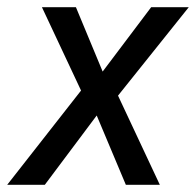

<svg xmlns="http://www.w3.org/2000/svg" viewBox="-47 -511 542 531"><path d="M-27 0 190 -277 192 -229 69 -491H163L244 -296H224L371 -491H475L267 -231V-273L395 0H301L214 -207H232L77 0Z"/></svg>

Font: Nunito Sans 10pt Condensed Medium
Style: Italic
Weight: 500
Width: 3
Italic angle: -9°
Designer: Vernon Adams
Foundry: Vernon Adams
Version: Version 3.101;gftools[0.9.27]